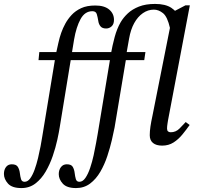

<svg xmlns="http://www.w3.org/2000/svg" viewBox="-144 -732 1008 977"><path d="M-35 225Q-83 225 -103.5 202Q-124 179 -124 153Q-124 132 -113.5 118Q-103 104 -84 104Q-61 104 -53 117.5Q-45 131 -43 148.5Q-41 166 -37 179.5Q-33 193 -19 193Q-3 193 9.5 176Q22 159 32 131.5Q42 104 49.5 72.5Q57 41 62.5 12Q68 -17 71 -37L140 -455Q147 -486 153 -513.5Q159 -541 167.5 -565Q176 -589 188 -611Q201 -635 220.5 -656Q240 -677 269 -690.5Q298 -704 341 -704Q387 -704 411.5 -683.5Q436 -663 436 -631Q436 -609 424 -598Q412 -587 396 -587Q376 -587 367 -598.5Q358 -610 356 -626Q353 -645 348.5 -660Q344 -675 326 -675Q288 -675 266 -635Q244 -595 233 -531L160 -85Q156 -59 147.5 -20Q139 19 124.5 61.5Q110 104 88.5 141Q67 178 36.5 201.5Q6 225 -35 225ZM349 -426H52L56 -467H355ZM243 225Q196 225 175.5 202.5Q155 180 155 154Q155 133 166 118.5Q177 104 196 104Q219 104 226.5 117.5Q234 131 236 148.5Q238 166 242 179.5Q246 193 260 193Q277 193 290.5 173.5Q304 154 314.5 123Q325 92 332.5 58Q340 24 345 -5Q350 -34 353 -50L417 -436L420 -456Q428 -501 439.5 -543.5Q451 -586 470 -619Q484 -643 506.5 -664Q529 -685 563 -698.5Q597 -712 645 -712Q698 -712 728 -692Q758 -672 771 -640L740 -589H721Q708 -647 685.5 -665Q663 -683 639 -683Q609 -683 583 -665Q557 -647 539 -614.5Q521 -582 513 -536L499 -457L498 -436L439 -83Q434 -57 425 -18.5Q416 20 402 62.5Q388 105 366.5 142Q345 179 314.5 202Q284 225 243 225ZM590 -426H331L335 -467H596ZM681 9Q651 9 634.5 -4.5Q618 -18 618 -44Q618 -64 621.5 -88Q625 -112 632 -144L737 -672L800 -705H822L711 -120Q711 -120 708.5 -104.5Q706 -89 706 -78Q706 -68 711 -63.5Q716 -59 725 -59Q751 -59 770 -78.5Q789 -98 801 -111L821 -96Q804 -72 784 -47.5Q764 -23 739 -7Q714 9 681 9Z"/></svg>

Font: STIX Two Text
Style: Italic
Weight: 400
Italic angle: -12°
Designer: Ross Mills, John Hudson & Paul Hanslow, Tiro Typeworks Ltd; with prior portions MicroPress Inc. and Coen Hoffman, Elsevi
Foundry: Tiro Typeworks Ltd
Version: Version 2.13 b171